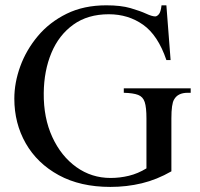

<svg xmlns="http://www.w3.org/2000/svg" viewBox="-20 -698 763 733"><path d="M708 -343.8H696.8Q658.7 -343.8 644.5 -317.9Q634.3 -301.3 634.3 -246.1V-43.9Q579.1 -12.2 521.5 1.7Q463.9 15.6 401.4 15.6Q286.6 15.6 204.3 -29.3Q122.1 -74.2 78.4 -150.6Q34.7 -227.1 34.7 -321.3Q34.7 -382.3 57.4 -444.8Q80.1 -507.3 124.5 -560.3Q168.9 -613.3 234.4 -645.5Q299.8 -677.7 385.7 -677.7Q441.4 -677.7 478.3 -667Q515.1 -656.2 537.8 -645.8Q560.5 -635.3 572.8 -635.3Q579.1 -635.3 586.4 -643.6Q593.8 -651.9 596.7 -677.7H615.2L631.3 -468.8H615.2Q583 -563.5 526.4 -603.5Q469.7 -643.6 395.5 -643.6Q314.9 -643.6 259.8 -603.8Q204.6 -564 176.3 -496.1Q147.9 -428.2 147 -342.8Q146 -248 179.7 -174.8Q213.4 -101.6 271.5 -60.1Q329.6 -18.6 402.3 -18.6Q437.5 -18.6 471.9 -26.9Q506.3 -35.2 539.1 -55.2V-246.1Q539.1 -288.1 532.5 -308.3Q525.9 -328.6 507.3 -335.7Q488.8 -342.8 452.6 -343.8V-360.8H708Z"/></svg>

Font: BabelStone Roman
Style: Regular
Weight: 400
Designer: Walt Agee, Victor Gaultney, Peter Martin, Debbi Hosken, Becca Hirsbrunner (SIL); Andrew West (BabelStone)
Foundry: BabelStone
Version: Version 16.000